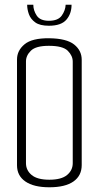

<svg xmlns="http://www.w3.org/2000/svg" viewBox="-20 -790 419 813"><path d="M189 3Q123 3 87.5 -21.5Q52 -46 52 -90V-538Q52 -576 84 -602.5Q116 -629 189 -628Q262 -627 294 -601.5Q326 -576 326 -537V-91Q326 -46 291 -21.5Q256 3 189 3ZM189 -29Q240 -29 264 -49Q288 -69 288 -99V-529Q288 -554 267 -575Q246 -596 187 -596Q132 -596 111 -575.5Q90 -555 90 -530V-99Q90 -69 114 -49Q138 -29 189 -29ZM187 -681Q149 -681 129.5 -695Q110 -709 102.5 -729.5Q95 -750 95 -770H121Q121 -746 135.5 -724Q150 -702 187 -702Q226 -702 241.5 -724Q257 -746 258 -770H283Q283 -732 261 -706.5Q239 -681 187 -681Z"/></svg>

Font: Smooch Sans Light
Style: Regular
Weight: 300
Designer: Robert E. Leuschke
Foundry: Robert E. Leuschke
Version: Version 1.010; ttfautohint (v1.8.3)